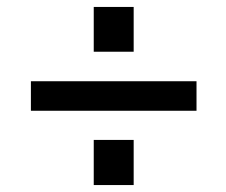

<svg xmlns="http://www.w3.org/2000/svg" viewBox="-20 -545 652 553"><path d="M365 -396H250V-525H365ZM546 -226H69V-311H546ZM365 -12H250V-142H365Z"/></svg>

Font: Ekushey Bangla Kolom
Style: Bold
Weight: 700
Designer: Al Mamun Sumon
Foundry: Al Mamun Sumon
Version: Version 1.0